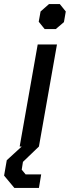

<svg xmlns="http://www.w3.org/2000/svg" viewBox="-60 -715 341 937"><path d="M129 -609 138 -659 179 -695H232L261 -659L252 -607L212 -573H158ZM124 -498H218L130 0H36ZM-40 142 -27 67 46 0H130L52 75L46 113L65 136H141L130 202H10Z"/></svg>

Font: Chakra Petch Medium
Style: Italic
Weight: 500
Italic angle: -10°
Designer: Katatrad Aksorn Co.,Ltd.
Foundry: Cadson Demak Co.,Ltd.
Version: Version 1.000; ttfautohint (v1.6)